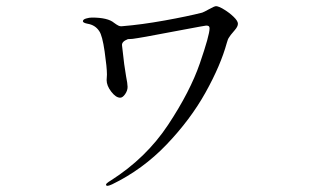

<svg xmlns="http://www.w3.org/2000/svg" viewBox="-20 -546 1040 623"><path d="M752 -469Q752 -460 742 -448.5Q732 -437 729 -433Q728 -431 723.5 -425Q719 -419 716 -407Q696 -334 647 -246Q598 -158 520.5 -77Q443 4 344 52Q333 57 329 57Q324 57 324 53Q324 49 339 40Q454 -33 525.5 -141Q597 -249 628.5 -340.5Q660 -432 660 -454Q660 -459 657.5 -461Q655 -463 649 -463Q646 -463 577 -450Q466 -429 454 -427Q446 -426 427.5 -422.5Q409 -419 395 -419Q374 -411 376 -398L383 -338Q383 -338 389 -299Q394 -274 394 -264Q394 -252 386 -240.5Q378 -229 370 -229Q356 -229 341 -248.5Q326 -268 326 -286L327 -304Q327 -327 319.5 -379Q312 -431 302 -445Q289 -465 264 -469Q249 -472 249 -477Q249 -483 259.5 -486Q270 -489 278 -489Q330 -489 350 -472Q358 -466 364 -463Q370 -460 377 -461Q439 -466 514 -479.5Q589 -493 636 -505Q642 -507 658 -516Q676 -526 681 -526Q689 -526 706.5 -515.5Q724 -505 738 -491.5Q752 -478 752 -469Z"/></svg>

Font: Shippori Mincho B1
Style: Regular
Weight: 400
Designer: FONTDASU
Foundry: FONTDASU / Google Inc. / but / Adobe
Version: Version 3.110; ttfautohint (v1.8.3)